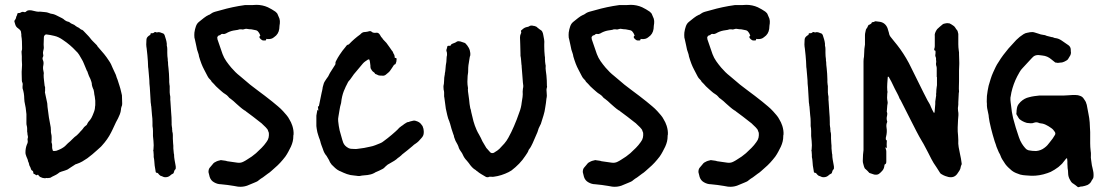

<svg xmlns="http://www.w3.org/2000/svg" viewBox="-20 -721 4561 792"><path d="M163 14Q156 14 146 9Q141 6 138 1Q137 -2 133 1Q130 3 128 1Q125 -2 122 -3Q118 -3 118 -6Q118 -9 117 -11Q117 -14 115 -16Q109 -18 107 -26Q106 -29 105 -31.5Q104 -34 102 -37Q100 -41 100 -44Q99 -47 98.5 -49.5Q98 -52 96 -55Q95 -62 92 -68Q89 -74 87 -81Q85 -85 85 -92Q85 -110 91 -125Q96 -134 94 -143Q93 -147 94.5 -151Q96 -155 95 -159Q94 -163 93.5 -166Q93 -169 93 -173Q92 -175 92 -178Q92 -184 92 -190.5Q92 -197 90 -204Q89 -207 89 -213V-250Q88 -263 86 -276Q84 -289 81 -302Q81 -305 80.5 -308Q80 -311 80 -314Q80 -336 73 -357V-366Q75 -377 71 -383Q70 -387 70 -394V-395Q70 -405 69.5 -415Q69 -425 70 -435Q72 -453 70 -473Q70 -481 70 -489Q70 -497 69 -504V-510Q71 -515 71 -519Q71 -523 71 -527Q71 -539 70.5 -550.5Q70 -562 68 -573Q68 -576 68 -579.5Q68 -583 67 -586Q67 -593 62 -598L55 -604Q45 -610 42 -623Q41 -625 41 -626.5Q41 -628 40 -630Q38 -635 42 -639Q45 -643 46 -647Q46 -650 47 -652Q49 -655 50 -658Q51 -661 52 -665Q54 -668 55 -667Q62 -667 65 -669Q72 -674 80 -671Q82 -670 86 -672Q86 -672 86.5 -672Q87 -672 87 -673Q92 -678 98 -678.5Q104 -679 111 -678Q112 -678 113 -677.5Q114 -677 115 -677Q123 -675 130.5 -673.5Q138 -672 145 -673Q150 -673 155.5 -672Q161 -671 166 -671Q170 -671 173.5 -670Q177 -669 180 -668Q184 -667 187 -665.5Q190 -664 194 -664Q199 -663 202.5 -662Q206 -661 210 -659Q223 -652 236 -646Q242 -643 247 -638Q254 -633 259 -632Q260 -632 261 -631.5Q262 -631 263 -631Q264 -630 265 -630Q266 -630 267 -629Q272 -624 279.5 -621.5Q287 -619 292 -614Q294 -612 298 -610Q306 -607 312 -601Q314 -599 315 -599Q319 -599 324 -594L345 -572Q349 -568 351 -565Q356 -558 362 -552Q368 -546 374 -540Q376 -538 378.5 -535.5Q381 -533 382 -530Q383 -528 385 -526.5Q387 -525 388 -523Q399 -511 409.5 -498Q420 -485 429 -471Q434 -464 438 -456Q442 -448 445 -440Q448 -433 451.5 -426Q455 -419 458 -412Q461 -401 465 -392Q469 -379 473 -367Q477 -355 480 -341L483 -328Q483 -320 483.5 -311.5Q484 -303 484 -294Q484 -290 483.5 -287Q483 -284 481 -280Q479 -274 479 -269Q478 -259 474.5 -250Q471 -241 467 -233Q458 -217 451 -201Q449 -197 447.5 -193.5Q446 -190 444 -186L438 -174Q431 -160 421.5 -146.5Q412 -133 401 -121Q397 -116 391.5 -111.5Q386 -107 381 -102Q371 -93 361 -84.5Q351 -76 340 -68Q330 -61 319.5 -55Q309 -49 297 -45Q291 -44 285 -39Q279 -35 272.5 -31Q266 -27 259 -22Q256 -21 253 -19.5Q250 -18 246 -17Q243 -16 239.5 -15Q236 -14 233 -13Q229 -12 225.5 -10Q222 -8 219 -5Q212 0 204 3.5Q196 7 188 12Q186 13 181 13Q178 14 175 13.5Q172 13 169 13V14ZM203 -98Q213 -98 220 -102Q228 -105 235 -109Q242 -113 248 -118L260 -130Q270 -138 278.5 -147Q287 -156 297 -163Q299 -165 299 -165Q303 -169 306.5 -172.5Q310 -176 313 -180Q315 -182 318 -185Q321 -188 322 -190Q326 -197 333 -202Q338 -205 339 -208Q341 -213 344.5 -218Q348 -223 352 -227Q357 -233 362 -245L366 -255Q372 -269 372 -281Q373 -284 373 -290Q374 -305 371 -322Q370 -327 369 -332Q368 -337 368 -341Q367 -345 366.5 -348.5Q366 -352 364 -355Q362 -359 361 -363Q360 -367 359 -371Q359 -378 357 -383.5Q355 -389 353 -395Q350 -401 347 -407.5Q344 -414 342 -421L341 -425Q338 -429 336.5 -433.5Q335 -438 333 -442Q329 -451 325.5 -460Q322 -469 317 -477Q312 -486 306.5 -495Q301 -504 293 -511Q270 -536 240 -556Q222 -569 204 -573Q197 -575 188 -576.5Q179 -578 171 -579Q168 -579 166 -577Q161 -573 161 -567Q161 -560 160.5 -552.5Q160 -545 160 -537Q162 -523 159 -514Q158 -510 157.5 -506Q157 -502 158 -497Q160 -491 157 -486Q154 -480 157 -473Q161 -465 159 -453Q156 -441 159 -429Q160 -425 160.5 -421Q161 -417 160 -412Q160 -401 161.5 -390Q163 -379 164 -368Q164 -366 166 -362V-346Q166 -344 165.5 -341.5Q165 -339 166 -337Q168 -329 169.5 -320.5Q171 -312 173 -304Q173 -302 174 -299.5Q175 -297 175 -294Q175 -287 176 -280Q177 -273 178 -265Q181 -237 187 -208Q190 -196 190 -183Q190 -180 190 -176.5Q190 -173 191 -170Q193 -163 193 -156Q193 -149 193 -142Q193 -140 192.5 -137Q192 -134 193 -132Q195 -127 195 -122.5Q195 -118 195 -113Q195 -109 197 -103Q197 -98 203 -98Z M663 10Q657 10 655 9Q651 7 648 6Q645 5 642 4Q639 2 636.5 -0.5Q634 -3 632 -6Q630 -8 628 -8Q622 -8 622 -14Q621 -20 620 -26Q619 -32 618 -38Q617 -47 616.5 -56Q616 -65 614 -73V-82Q614 -86 613.5 -89Q613 -92 613 -96Q611 -101 613 -104Q615 -122 613 -140Q612 -145 612 -150Q612 -155 611 -160Q611 -170 611 -180.5Q611 -191 609 -201V-217Q609 -225 608.5 -232Q608 -239 607 -246Q606 -255 605.5 -264Q605 -273 604 -282Q603 -284 603 -289Q602 -294 601.5 -299.5Q601 -305 601 -310L598 -360Q597 -368 596.5 -375.5Q596 -383 596 -390Q595 -402 594 -414Q593 -426 592 -437Q592 -439 591.5 -441Q591 -443 591 -444Q591 -456 590 -468Q589 -480 588 -493L585 -521Q582 -537 584 -556Q584 -565 591 -571Q593 -573 594 -573.5Q595 -574 596 -575Q601 -576 601 -582Q601 -584 605 -584H610Q611 -584 611.5 -584.5Q612 -585 613 -585Q615 -586 616.5 -587.5Q618 -589 619 -589Q621 -589 623 -588.5Q625 -588 627 -587Q629 -587 630 -588Q635 -589 640.5 -587.5Q646 -586 650 -584Q656 -583 659 -576Q662 -567 664.5 -558.5Q667 -550 668 -541V-533Q670 -526 670 -518.5Q670 -511 670 -503Q670 -496 670.5 -489.5Q671 -483 672 -477Q672 -474 672 -471Q672 -468 673 -465Q673 -459 673.5 -453Q674 -447 675 -440Q676 -429 677 -417Q678 -405 678 -393Q678 -388 678 -382.5Q678 -377 679 -372Q680 -369 680 -366Q680 -363 680 -360V-340Q680 -334 681 -330Q683 -323 682.5 -316.5Q682 -310 683 -303L686 -257Q687 -247 687.5 -236.5Q688 -226 688 -215Q688 -211 688 -206.5Q688 -202 689 -198Q690 -195 690 -192Q690 -189 690 -186Q691 -185 690.5 -182.5Q690 -180 691 -178Q693 -171 693 -164Q693 -157 693 -149Q693 -145 693.5 -140.5Q694 -136 694 -131Q695 -126 695 -120Q695 -114 695 -109Q696 -104 696 -98.5Q696 -93 697 -88Q698 -86 698 -84Q698 -73 700 -62Q702 -51 704 -40Q705 -37 705 -33.5Q705 -30 705 -27Q705 -24 703 -22Q699 -19 697 -10Q697 -7 694 -5Q687 -2 682 3Q674 10 663 10Z M962 49 945 46Q932 44 918.5 42Q905 40 891 39Q877 39 863 31Q850 24 845 9Q844 4 842.5 -1Q841 -6 840 -11Q840 -23 845 -29Q850 -34 853.5 -39Q857 -44 861 -48Q863 -50 865 -51Q867 -52 869 -53Q874 -56 879 -57.5Q884 -59 889 -60Q891 -61 892.5 -60.5Q894 -60 895 -60Q900 -59 906 -58.5Q912 -58 917 -56L959 -50Q973 -48 984 -54Q988 -56 991.5 -58Q995 -60 998 -62Q1020 -75 1036 -89Q1048 -100 1059 -111Q1070 -122 1079 -135Q1086 -144 1088 -153.5Q1090 -163 1089 -173L1086 -181Q1085 -186 1082 -189Q1079 -192 1076 -196Q1070 -201 1064.5 -207Q1059 -213 1053 -217Q1038 -229 1023.5 -240Q1009 -251 994 -262Q993 -264 988 -266Q979 -272 970.5 -279.5Q962 -287 954 -294Q944 -304 932 -313Q926 -316 921 -323Q917 -328 909 -333Q902 -337 896 -342.5Q890 -348 884 -353L871 -365Q867 -370 862.5 -374.5Q858 -379 853 -384Q851 -389 847.5 -392Q844 -395 841 -399Q840 -401 838 -403.5Q836 -406 835 -409Q829 -421 822.5 -433Q816 -445 811 -458Q808 -466 805.5 -473.5Q803 -481 801 -488Q800 -496 797.5 -502.5Q795 -509 793 -516Q791 -527 788.5 -537.5Q786 -548 784 -558L782 -566Q781 -577 782 -587Q784 -601 788 -612Q792 -624 801 -631Q811 -639 821 -647Q831 -655 842 -660Q844 -660 845 -661Q855 -669 867 -672.5Q879 -676 891 -679Q939 -693 990 -700H1000Q1010 -700 1019 -700Q1028 -700 1038 -701Q1050 -701 1062 -698.5Q1074 -696 1085 -691Q1093 -687 1101 -682.5Q1109 -678 1116 -673Q1124 -667 1126 -660L1129 -653Q1134 -644 1134.5 -634.5Q1135 -625 1133 -615Q1133 -612 1132.5 -608.5Q1132 -605 1132 -602Q1129 -580 1111 -568Q1100 -558 1082 -560Q1078 -562 1078 -558Q1078 -554 1073 -554H1067Q1061 -554 1055 -560Q1050 -565 1050 -568Q1050 -572 1054 -574Q1052 -579 1050 -583Q1048 -587 1046 -589Q1043 -594 1037 -596Q1032 -597 1027 -598Q1022 -599 1017 -600Q1013 -600 1008 -600.5Q1003 -601 998 -602Q995 -603 989 -601Q986 -600 983 -599.5Q980 -599 976 -600Q973 -600 969.5 -600Q966 -600 962 -598L943 -595Q927 -592 912 -583Q909 -582 906 -581Q903 -580 900 -581Q894 -582 890 -578Q889 -576 885.5 -575.5Q882 -575 880 -573Q876 -569 876 -565Q877 -563 877 -559L898 -498Q904 -482 913.5 -468.5Q923 -455 934 -442Q951 -422 969 -408L1001 -381Q1011 -372 1022 -364Q1033 -356 1043 -348Q1058 -337 1073 -325.5Q1088 -314 1103 -302Q1115 -292 1126.5 -282.5Q1138 -273 1148 -262Q1155 -254 1162 -246Q1169 -238 1174 -228Q1181 -217 1186 -202Q1192 -183 1191 -166Q1190 -164 1190 -160Q1190 -148 1187.5 -137.5Q1185 -127 1180 -116Q1175 -106 1169.5 -95.5Q1164 -85 1157 -75Q1147 -62 1136.5 -50.5Q1126 -39 1113 -28Q1106 -22 1099 -15.5Q1092 -9 1084 -4Q1079 0 1074 3.5Q1069 7 1064 11Q1060 13 1056 16Q1052 19 1048 22Q1044 26 1038.5 28.5Q1033 31 1028 33L999 45Q990 48 981 49Q972 50 962 49Z M1464 5Q1460 5 1457 5Q1454 5 1450 4Q1448 4 1445.5 3.5Q1443 3 1441 3Q1425 2 1411 -3Q1397 -8 1383 -15Q1382 -15 1381.5 -15.5Q1381 -16 1380 -16Q1370 -21 1362.5 -28Q1355 -35 1348 -42Q1340 -52 1337 -61Q1333 -69 1327 -78Q1317 -89 1312 -106Q1309 -114 1306 -122Q1303 -130 1301 -139Q1300 -142 1299 -145.5Q1298 -149 1296 -153Q1294 -158 1292.5 -164Q1291 -170 1289 -176Q1288 -180 1286.5 -189.5Q1285 -199 1285 -201V-244Q1286 -250 1287 -255.5Q1288 -261 1289 -267L1290 -268Q1290 -267 1290.5 -267Q1291 -267 1291 -266Q1292 -266 1292 -265.5Q1292 -265 1292 -265Q1293 -264 1293 -266Q1293 -272 1292 -276Q1292 -278 1291.5 -280Q1291 -282 1295 -283Q1296 -283 1296 -286L1305 -330Q1306 -335 1307 -339.5Q1308 -344 1309 -348L1311 -359Q1310 -357 1312.5 -366Q1315 -375 1316 -378Q1318 -383 1321.5 -388Q1325 -393 1326 -395Q1334 -404 1341 -420L1360 -450Q1364 -454 1364 -460Q1363 -465 1367 -471Q1370 -477 1373.5 -483Q1377 -489 1381 -495Q1386 -503 1392.5 -511.5Q1399 -520 1405 -527Q1407 -530 1409.5 -533Q1412 -536 1416 -537Q1418 -537 1419 -538Q1420 -539 1421 -540Q1441 -561 1466 -579Q1468 -581 1470 -583Q1472 -585 1474 -586Q1479 -589 1485 -589Q1490 -589 1493 -590Q1496 -590 1502 -592Q1509 -594 1513 -590Q1519 -584 1533 -586Q1542 -587 1548 -576Q1550 -573 1551.5 -570Q1553 -567 1556 -565Q1559 -559 1564.5 -554Q1570 -549 1574 -544L1587 -526Q1589 -523 1591.5 -519.5Q1594 -516 1596 -513Q1601 -508 1602 -503Q1604 -498 1605.5 -496.5Q1607 -495 1608 -487Q1609 -483 1608.5 -482.5Q1608 -482 1612 -482Q1616 -482 1616 -477Q1616 -466 1612 -458Q1610 -455 1608.5 -455Q1607 -455 1605 -453Q1602 -448 1598.5 -443Q1595 -438 1591 -432Q1588 -427 1583.5 -423Q1579 -419 1574 -415Q1566 -407 1555 -409Q1546 -409 1542 -410Q1539 -411 1536.5 -412.5Q1534 -414 1531 -415Q1529 -415 1527 -417Q1526 -419 1525 -420.5Q1524 -422 1522 -423Q1517 -426 1514 -430.5Q1511 -435 1509 -439Q1508 -442 1508 -445Q1508 -448 1508 -450Q1507 -456 1506.5 -462Q1506 -468 1504 -474Q1504 -476 1499 -476Q1493 -472 1487 -468Q1481 -464 1476 -458L1445 -421Q1442 -418 1439.5 -414.5Q1437 -411 1435 -408Q1431 -403 1427.5 -397.5Q1424 -392 1419 -387Q1417 -385 1416 -383Q1413 -376 1409.5 -370Q1406 -364 1403 -356Q1398 -346 1394.5 -334.5Q1391 -323 1389 -311Q1388 -296 1383 -281Q1382 -276 1381 -270Q1380 -264 1379 -258Q1378 -249 1376 -240Q1374 -231 1375 -221Q1377 -201 1381 -183Q1384 -173 1386.5 -163.5Q1389 -154 1392 -144Q1393 -141 1394 -138Q1395 -135 1396 -132Q1402 -118 1418 -110Q1424 -107 1431 -107Q1437 -107 1443 -106.5Q1449 -106 1455 -107Q1483 -110 1507 -116Q1518 -118 1528 -122Q1538 -126 1548 -130Q1556 -133 1563 -139Q1571 -145 1579.5 -151.5Q1588 -158 1596 -165Q1604 -172 1612 -179Q1620 -186 1627 -194Q1630 -197 1636 -201Q1639 -203 1642 -205Q1645 -207 1647 -209Q1652 -212 1656.5 -215Q1661 -218 1667 -218Q1670 -220 1673.5 -220.5Q1677 -221 1680 -222Q1689 -225 1696 -222Q1699 -221 1702 -220Q1705 -219 1708 -217Q1716 -212 1723 -201Q1728 -189 1728 -180V-174Q1728 -161 1718 -151Q1707 -137 1695 -129Q1688 -125 1681 -118Q1671 -110 1660.5 -101Q1650 -92 1639 -84L1635 -80Q1632 -78 1629 -75Q1626 -72 1622 -70Q1615 -63 1606 -57.5Q1597 -52 1588 -47Q1579 -43 1571 -35Q1568 -32 1565 -29Q1562 -26 1558 -24Q1545 -17 1528 -10Q1527 -9 1525 -8Q1523 -7 1521 -6Q1515 -3 1508.5 -1.5Q1502 0 1496 1Q1488 2 1480 2.5Q1472 3 1464 5Z M1988 10Q1987 9 1985 9Q1975 3 1965.5 -2.5Q1956 -8 1948 -15Q1944 -17 1943 -19Q1934 -24 1927 -31.5Q1920 -39 1914 -48Q1912 -50 1910 -53Q1908 -56 1905 -59Q1895 -69 1889 -83Q1888 -86 1886 -89Q1884 -92 1882 -95Q1876 -103 1873 -110Q1871 -118 1867 -125.5Q1863 -133 1859 -140Q1858 -144 1856 -148Q1854 -152 1853 -156Q1853 -161 1850 -167Q1846 -178 1842.5 -189.5Q1839 -201 1836 -213Q1834 -217 1834 -219Q1828 -232 1825 -246Q1822 -260 1819 -273L1813 -318Q1812 -320 1812 -323Q1812 -326 1812 -328Q1812 -334 1812 -339.5Q1812 -345 1810 -351Q1808 -364 1811 -375Q1811 -379 1811.5 -382.5Q1812 -386 1812 -390Q1812 -395 1812.5 -400.5Q1813 -406 1814 -410Q1815 -413 1815 -418Q1817 -427 1817.5 -435.5Q1818 -444 1819 -452Q1822 -466 1822 -479Q1822 -483 1822.5 -486.5Q1823 -490 1824 -494Q1824 -503 1823 -507Q1820 -511 1822 -518Q1824 -522 1824 -524Q1825 -526 1825 -528.5Q1825 -531 1828 -532H1835Q1839 -532 1840 -535Q1841 -539 1847 -541Q1852 -543 1856 -544.5Q1860 -546 1864 -549Q1867 -551 1871 -551Q1875 -551 1879 -550L1897 -544Q1898 -543 1898.5 -543Q1899 -543 1900 -542Q1908 -534 1913.5 -524Q1919 -514 1920 -502Q1920 -498 1920 -494.5Q1920 -491 1918 -487Q1917 -481 1916 -475Q1915 -469 1914 -462Q1912 -452 1911.5 -442.5Q1911 -433 1911 -423Q1910 -419 1910 -415.5Q1910 -412 1909 -408Q1908 -396 1908 -384Q1908 -372 1910 -361Q1910 -360 1910.5 -358Q1911 -356 1910 -354Q1910 -344 1912 -333Q1914 -322 1915 -311Q1916 -301 1917 -292Q1918 -283 1920 -274Q1922 -270 1922.5 -266Q1923 -262 1924 -258Q1928 -239 1933 -221Q1938 -203 1946 -185Q1951 -174 1956 -166Q1964 -152 1970 -138Q1974 -131 1978 -124.5Q1982 -118 1986 -111Q1990 -106 1994 -102Q1998 -98 2002 -93Q2007 -88 2015 -90Q2020 -92 2022 -94Q2027 -97 2031.5 -100Q2036 -103 2040 -107Q2051 -118 2060.5 -129Q2070 -140 2077 -153Q2083 -164 2089 -176Q2095 -188 2100 -200Q2106 -214 2111.5 -228Q2117 -242 2122 -257Q2126 -267 2128.5 -277.5Q2131 -288 2132 -298Q2134 -309 2135.5 -320.5Q2137 -332 2136 -343Q2136 -346 2136.5 -349Q2137 -352 2137 -355Q2139 -362 2138.5 -368Q2138 -374 2137 -380Q2136 -397 2134.5 -412.5Q2133 -428 2132 -444Q2132 -452 2131 -455Q2130 -464 2129.5 -473Q2129 -482 2127 -491V-499Q2127 -509 2126.5 -518.5Q2126 -528 2126 -538Q2126 -546 2125.5 -552.5Q2125 -559 2125 -566Q2125 -575 2128 -581Q2131 -586 2130 -589Q2127 -595 2133 -598Q2138 -603 2143.5 -606Q2149 -609 2156 -610Q2158 -611 2159.5 -611Q2161 -611 2162 -612Q2168 -617 2178 -615Q2180 -614 2184 -614Q2193 -612 2197 -607Q2200 -604 2206 -600Q2214 -596 2217 -590Q2220 -584 2221 -577Q2223 -567 2224.5 -558Q2226 -549 2225 -539V-530Q2225 -520 2225.5 -510.5Q2226 -501 2227 -491Q2228 -488 2228 -484.5Q2228 -481 2228 -478Q2228 -472 2228.5 -466.5Q2229 -461 2230 -455Q2231 -453 2231 -449Q2230 -439 2231.5 -429.5Q2233 -420 2234 -410Q2235 -400 2235.5 -389Q2236 -378 2236 -367Q2237 -366 2236.5 -364Q2236 -362 2236 -360Q2233 -351 2235 -339Q2237 -326 2234 -314Q2233 -305 2232 -296Q2231 -287 2229 -277Q2227 -261 2222 -245Q2217 -229 2212 -213Q2212 -211 2209 -206Q2205 -199 2202 -191.5Q2199 -184 2197 -176L2194 -169Q2189 -159 2185.5 -149.5Q2182 -140 2177 -130Q2174 -124 2171 -118Q2168 -112 2164 -107Q2163 -105 2161 -103Q2159 -96 2155 -90Q2151 -84 2147 -78Q2136 -61 2121.5 -46Q2107 -31 2090 -18L2078 -11Q2064 -4 2048.5 1Q2033 6 2017 8Q2012 9 2006 8Q2003 8 2000 8Q1997 8 1994 10Z M2506 49 2489 46Q2476 44 2462.5 42Q2449 40 2435 39Q2421 39 2407 31Q2394 24 2389 9Q2388 4 2386.5 -1Q2385 -6 2384 -11Q2384 -23 2389 -29Q2394 -34 2397.5 -39Q2401 -44 2405 -48Q2407 -50 2409 -51Q2411 -52 2413 -53Q2418 -56 2423 -57.5Q2428 -59 2433 -60Q2435 -61 2436.5 -60.5Q2438 -60 2439 -60Q2444 -59 2450 -58.5Q2456 -58 2461 -56L2503 -50Q2517 -48 2528 -54Q2532 -56 2535.5 -58Q2539 -60 2542 -62Q2564 -75 2580 -89Q2592 -100 2603 -111Q2614 -122 2623 -135Q2630 -144 2632 -153.5Q2634 -163 2633 -173L2630 -181Q2629 -186 2626 -189Q2623 -192 2620 -196Q2614 -201 2608.5 -207Q2603 -213 2597 -217Q2582 -229 2567.5 -240Q2553 -251 2538 -262Q2537 -264 2532 -266Q2523 -272 2514.5 -279.5Q2506 -287 2498 -294Q2488 -304 2476 -313Q2470 -316 2465 -323Q2461 -328 2453 -333Q2446 -337 2440 -342.5Q2434 -348 2428 -353L2415 -365Q2411 -370 2406.5 -374.5Q2402 -379 2397 -384Q2395 -389 2391.5 -392Q2388 -395 2385 -399Q2384 -401 2382 -403.5Q2380 -406 2379 -409Q2373 -421 2366.5 -433Q2360 -445 2355 -458Q2352 -466 2349.5 -473.5Q2347 -481 2345 -488Q2344 -496 2341.5 -502.5Q2339 -509 2337 -516Q2335 -527 2332.5 -537.5Q2330 -548 2328 -558L2326 -566Q2325 -577 2326 -587Q2328 -601 2332 -612Q2336 -624 2345 -631Q2355 -639 2365 -647Q2375 -655 2386 -660Q2388 -660 2389 -661Q2399 -669 2411 -672.5Q2423 -676 2435 -679Q2483 -693 2534 -700H2544Q2554 -700 2563 -700Q2572 -700 2582 -701Q2594 -701 2606 -698.5Q2618 -696 2629 -691Q2637 -687 2645 -682.5Q2653 -678 2660 -673Q2668 -667 2670 -660L2673 -653Q2678 -644 2678.5 -634.5Q2679 -625 2677 -615Q2677 -612 2676.5 -608.5Q2676 -605 2676 -602Q2673 -580 2655 -568Q2644 -558 2626 -560Q2622 -562 2622 -558Q2622 -554 2617 -554H2611Q2605 -554 2599 -560Q2594 -565 2594 -568Q2594 -572 2598 -574Q2596 -579 2594 -583Q2592 -587 2590 -589Q2587 -594 2581 -596Q2576 -597 2571 -598Q2566 -599 2561 -600Q2557 -600 2552 -600.5Q2547 -601 2542 -602Q2539 -603 2533 -601Q2530 -600 2527 -599.5Q2524 -599 2520 -600Q2517 -600 2513.5 -600Q2510 -600 2506 -598L2487 -595Q2471 -592 2456 -583Q2453 -582 2450 -581Q2447 -580 2444 -581Q2438 -582 2434 -578Q2433 -576 2429.5 -575.5Q2426 -575 2424 -573Q2420 -569 2420 -565Q2421 -563 2421 -559L2442 -498Q2448 -482 2457.5 -468.5Q2467 -455 2478 -442Q2495 -422 2513 -408L2545 -381Q2555 -372 2566 -364Q2577 -356 2587 -348Q2602 -337 2617 -325.5Q2632 -314 2647 -302Q2659 -292 2670.5 -282.5Q2682 -273 2692 -262Q2699 -254 2706 -246Q2713 -238 2718 -228Q2725 -217 2730 -202Q2736 -183 2735 -166Q2734 -164 2734 -160Q2734 -148 2731.5 -137.5Q2729 -127 2724 -116Q2719 -106 2713.5 -95.5Q2708 -85 2701 -75Q2691 -62 2680.5 -50.5Q2670 -39 2657 -28Q2650 -22 2643 -15.5Q2636 -9 2628 -4Q2623 0 2618 3.5Q2613 7 2608 11Q2604 13 2600 16Q2596 19 2592 22Q2588 26 2582.5 28.5Q2577 31 2572 33L2543 45Q2534 48 2525 49Q2516 50 2506 49Z M2983 49 2966 46Q2953 44 2939.5 42Q2926 40 2912 39Q2898 39 2884 31Q2871 24 2866 9Q2865 4 2863.5 -1Q2862 -6 2861 -11Q2861 -23 2866 -29Q2871 -34 2874.5 -39Q2878 -44 2882 -48Q2884 -50 2886 -51Q2888 -52 2890 -53Q2895 -56 2900 -57.5Q2905 -59 2910 -60Q2912 -61 2913.5 -60.5Q2915 -60 2916 -60Q2921 -59 2927 -58.5Q2933 -58 2938 -56L2980 -50Q2994 -48 3005 -54Q3009 -56 3012.5 -58Q3016 -60 3019 -62Q3041 -75 3057 -89Q3069 -100 3080 -111Q3091 -122 3100 -135Q3107 -144 3109 -153.5Q3111 -163 3110 -173L3107 -181Q3106 -186 3103 -189Q3100 -192 3097 -196Q3091 -201 3085.5 -207Q3080 -213 3074 -217Q3059 -229 3044.5 -240Q3030 -251 3015 -262Q3014 -264 3009 -266Q3000 -272 2991.5 -279.5Q2983 -287 2975 -294Q2965 -304 2953 -313Q2947 -316 2942 -323Q2938 -328 2930 -333Q2923 -337 2917 -342.5Q2911 -348 2905 -353L2892 -365Q2888 -370 2883.5 -374.5Q2879 -379 2874 -384Q2872 -389 2868.5 -392Q2865 -395 2862 -399Q2861 -401 2859 -403.5Q2857 -406 2856 -409Q2850 -421 2843.5 -433Q2837 -445 2832 -458Q2829 -466 2826.5 -473.5Q2824 -481 2822 -488Q2821 -496 2818.5 -502.5Q2816 -509 2814 -516Q2812 -527 2809.5 -537.5Q2807 -548 2805 -558L2803 -566Q2802 -577 2803 -587Q2805 -601 2809 -612Q2813 -624 2822 -631Q2832 -639 2842 -647Q2852 -655 2863 -660Q2865 -660 2866 -661Q2876 -669 2888 -672.5Q2900 -676 2912 -679Q2960 -693 3011 -700H3021Q3031 -700 3040 -700Q3049 -700 3059 -701Q3071 -701 3083 -698.5Q3095 -696 3106 -691Q3114 -687 3122 -682.5Q3130 -678 3137 -673Q3145 -667 3147 -660L3150 -653Q3155 -644 3155.5 -634.5Q3156 -625 3154 -615Q3154 -612 3153.5 -608.5Q3153 -605 3153 -602Q3150 -580 3132 -568Q3121 -558 3103 -560Q3099 -562 3099 -558Q3099 -554 3094 -554H3088Q3082 -554 3076 -560Q3071 -565 3071 -568Q3071 -572 3075 -574Q3073 -579 3071 -583Q3069 -587 3067 -589Q3064 -594 3058 -596Q3053 -597 3048 -598Q3043 -599 3038 -600Q3034 -600 3029 -600.5Q3024 -601 3019 -602Q3016 -603 3010 -601Q3007 -600 3004 -599.5Q3001 -599 2997 -600Q2994 -600 2990.5 -600Q2987 -600 2983 -598L2964 -595Q2948 -592 2933 -583Q2930 -582 2927 -581Q2924 -580 2921 -581Q2915 -582 2911 -578Q2910 -576 2906.5 -575.5Q2903 -575 2901 -573Q2897 -569 2897 -565Q2898 -563 2898 -559L2919 -498Q2925 -482 2934.5 -468.5Q2944 -455 2955 -442Q2972 -422 2990 -408L3022 -381Q3032 -372 3043 -364Q3054 -356 3064 -348Q3079 -337 3094 -325.5Q3109 -314 3124 -302Q3136 -292 3147.5 -282.5Q3159 -273 3169 -262Q3176 -254 3183 -246Q3190 -238 3195 -228Q3202 -217 3207 -202Q3213 -183 3212 -166Q3211 -164 3211 -160Q3211 -148 3208.5 -137.5Q3206 -127 3201 -116Q3196 -106 3190.5 -95.5Q3185 -85 3178 -75Q3168 -62 3157.5 -50.5Q3147 -39 3134 -28Q3127 -22 3120 -15.5Q3113 -9 3105 -4Q3100 0 3095 3.5Q3090 7 3085 11Q3081 13 3077 16Q3073 19 3069 22Q3065 26 3059.5 28.5Q3054 31 3049 33L3020 45Q3011 48 3002 49Q2993 50 2983 49Z M3378 10Q3372 10 3370 9Q3366 7 3363 6Q3360 5 3357 4Q3354 2 3351.5 -0.5Q3349 -3 3347 -6Q3345 -8 3343 -8Q3337 -8 3337 -14Q3336 -20 3335 -26Q3334 -32 3333 -38Q3332 -47 3331.5 -56Q3331 -65 3329 -73V-82Q3329 -86 3328.5 -89Q3328 -92 3328 -96Q3326 -101 3328 -104Q3330 -122 3328 -140Q3327 -145 3327 -150Q3327 -155 3326 -160Q3326 -170 3326 -180.5Q3326 -191 3324 -201V-217Q3324 -225 3323.5 -232Q3323 -239 3322 -246Q3321 -255 3320.5 -264Q3320 -273 3319 -282Q3318 -284 3318 -289Q3317 -294 3316.5 -299.5Q3316 -305 3316 -310L3313 -360Q3312 -368 3311.5 -375.5Q3311 -383 3311 -390Q3310 -402 3309 -414Q3308 -426 3307 -437Q3307 -439 3306.5 -441Q3306 -443 3306 -444Q3306 -456 3305 -468Q3304 -480 3303 -493L3300 -521Q3297 -537 3299 -556Q3299 -565 3306 -571Q3308 -573 3309 -573.5Q3310 -574 3311 -575Q3316 -576 3316 -582Q3316 -584 3320 -584H3325Q3326 -584 3326.5 -584.5Q3327 -585 3328 -585Q3330 -586 3331.5 -587.5Q3333 -589 3334 -589Q3336 -589 3338 -588.5Q3340 -588 3342 -587Q3344 -587 3345 -588Q3350 -589 3355.5 -587.5Q3361 -586 3365 -584Q3371 -583 3374 -576Q3377 -567 3379.5 -558.5Q3382 -550 3383 -541V-533Q3385 -526 3385 -518.5Q3385 -511 3385 -503Q3385 -496 3385.5 -489.5Q3386 -483 3387 -477Q3387 -474 3387 -471Q3387 -468 3388 -465Q3388 -459 3388.5 -453Q3389 -447 3390 -440Q3391 -429 3392 -417Q3393 -405 3393 -393Q3393 -388 3393 -382.5Q3393 -377 3394 -372Q3395 -369 3395 -366Q3395 -363 3395 -360V-340Q3395 -334 3396 -330Q3398 -323 3397.5 -316.5Q3397 -310 3398 -303L3401 -257Q3402 -247 3402.5 -236.5Q3403 -226 3403 -215Q3403 -211 3403 -206.5Q3403 -202 3404 -198Q3405 -195 3405 -192Q3405 -189 3405 -186Q3406 -185 3405.5 -182.5Q3405 -180 3406 -178Q3408 -171 3408 -164Q3408 -157 3408 -149Q3408 -145 3408.5 -140.5Q3409 -136 3409 -131Q3410 -126 3410 -120Q3410 -114 3410 -109Q3411 -104 3411 -98.5Q3411 -93 3412 -88Q3413 -86 3413 -84Q3413 -73 3415 -62Q3417 -51 3419 -40Q3420 -37 3420 -33.5Q3420 -30 3420 -27Q3420 -24 3418 -22Q3414 -19 3412 -10Q3412 -7 3409 -5Q3402 -2 3397 3Q3389 10 3378 10Z M3892 9Q3889 8 3885.5 7Q3882 6 3879 5Q3871 2 3863 -3Q3859 -5 3857 -9Q3850 -20 3844 -29.5Q3838 -39 3831 -49L3822 -65Q3815 -79 3808 -92.5Q3801 -106 3794 -119Q3792 -124 3789.5 -127.5Q3787 -131 3785 -135Q3778 -146 3772 -157.5Q3766 -169 3760 -180L3735 -229Q3725 -249 3715 -268.5Q3705 -288 3695 -308Q3693 -310 3691 -314Q3687 -325 3681.5 -335Q3676 -345 3671 -355Q3667 -362 3664 -369.5Q3661 -377 3657 -384L3646 -404Q3644 -404 3643 -405Q3643 -405 3642.5 -404.5Q3642 -404 3642 -403Q3641 -390 3640 -376Q3639 -362 3640 -348Q3642 -342 3640 -335Q3638 -317 3641 -303Q3642 -299 3641.5 -295Q3641 -291 3640 -286Q3639 -279 3639 -273Q3639 -267 3638 -260Q3640 -256 3640 -251.5Q3640 -247 3639 -243Q3636 -233 3639 -222Q3641 -219 3639 -216Q3635 -207 3637 -194Q3640 -177 3635 -157Q3634 -155 3634 -150Q3633 -146 3636 -143Q3640 -141 3638 -138Q3637 -125 3638 -111Q3638 -111 3638 -110.5Q3638 -110 3637 -110Q3636 -110 3636 -111Q3635 -112 3635 -113Q3633 -115 3633 -112Q3633 -107 3634 -106Q3636 -101 3636 -96Q3636 -91 3636 -86V-55Q3636 -52 3635.5 -49Q3635 -46 3632 -44Q3628 -43 3628 -37Q3627 -26 3620.5 -18Q3614 -10 3606 -4Q3602 -1 3596.5 -0.5Q3591 0 3586 -1L3568 -7Q3566 -7 3564 -10Q3561 -13 3558 -16.5Q3555 -20 3551 -23Q3546 -26 3544 -34Q3543 -39 3541 -45Q3539 -51 3539 -57Q3539 -64 3539.5 -70Q3540 -76 3540 -83Q3541 -88 3541 -92.5Q3541 -97 3542 -102V-468Q3542 -473 3542.5 -478Q3543 -483 3544 -487Q3544 -492 3544.5 -497Q3545 -502 3545 -507Q3545 -513 3545.5 -519Q3546 -525 3547 -530Q3548 -534 3548 -537Q3548 -540 3548 -544V-575Q3548 -582 3549.5 -587.5Q3551 -593 3552 -599L3555 -604Q3558 -607 3560 -613Q3562 -619 3566 -619Q3569 -621 3572 -622.5Q3575 -624 3576 -628L3577 -629Q3578 -629 3579 -629.5Q3580 -630 3581 -630Q3585 -630 3587.5 -632Q3590 -634 3594 -633Q3598 -632 3602 -632Q3606 -632 3610 -631Q3632 -627 3641 -605L3647 -585Q3648 -575 3656 -566Q3662 -559 3668 -551Q3674 -543 3681 -535Q3707 -502 3729 -461Q3731 -457 3733 -453Q3735 -449 3737 -445L3789 -340Q3795 -329 3800.5 -317.5Q3806 -306 3813 -295Q3815 -291 3817 -287.5Q3819 -284 3820 -280Q3825 -268 3832 -256Q3832 -256 3832.5 -255.5Q3833 -255 3833 -256Q3834 -256 3834.5 -256.5Q3835 -257 3835 -257L3838 -292V-302Q3839 -307 3839.5 -312.5Q3840 -318 3841 -323Q3842 -326 3841.5 -330Q3841 -334 3842 -338Q3842 -344 3842.5 -350.5Q3843 -357 3844 -363Q3845 -366 3845 -369.5Q3845 -373 3845 -376V-403H3844V-430Q3844 -435 3844 -440Q3844 -445 3842 -450Q3841 -453 3841 -459L3842 -466Q3842 -469 3841.5 -471.5Q3841 -474 3841 -477Q3842 -481 3840 -485Q3838 -489 3838 -493Q3839 -497 3839 -501Q3839 -505 3839 -509Q3839 -513 3835 -513Q3834 -513 3834 -515Q3833 -518 3834 -520Q3836 -525 3836 -531Q3836 -537 3836 -543V-572Q3835 -578 3837 -584Q3839 -590 3842 -595L3846 -601Q3851 -606 3857 -611Q3863 -616 3869 -621Q3869 -621 3873 -623Q3878 -624 3882.5 -625Q3887 -626 3892 -625Q3896 -625 3898 -624Q3902 -622 3906 -619.5Q3910 -617 3914 -614Q3916 -613 3916.5 -612Q3917 -611 3918 -610Q3920 -608 3921.5 -605.5Q3923 -603 3924 -601Q3929 -597 3930.5 -591.5Q3932 -586 3933 -581V-539Q3933 -532 3933.5 -525.5Q3934 -519 3935 -512Q3936 -508 3936 -504.5Q3936 -501 3936 -497Q3936 -489 3936.5 -480.5Q3937 -472 3937 -464V-457Q3937 -450 3936.5 -443.5Q3936 -437 3936 -430V-386Q3936 -376 3935.5 -365.5Q3935 -355 3936 -344Q3936 -340 3935 -338Q3934 -328 3934 -318.5Q3934 -309 3933 -299Q3933 -295 3933 -290Q3933 -285 3932 -280Q3931 -276 3931.5 -272Q3932 -268 3932 -264Q3934 -255 3933.5 -246Q3933 -237 3932 -228Q3931 -212 3930.5 -195.5Q3930 -179 3932 -162Q3932 -158 3932.5 -153Q3933 -148 3933 -143Q3932 -128 3934.5 -114Q3937 -100 3940 -86Q3942 -76 3944 -66.5Q3946 -57 3947 -46Q3947 -42 3946 -41Q3945 -39 3944 -36.5Q3943 -34 3943 -32Q3942 -24 3937.5 -17Q3933 -10 3928 -3Q3915 14 3892 9Z M4430 51Q4426 52 4424 49Q4420 46 4416.5 43Q4413 40 4408 37Q4400 33 4395 23Q4386 9 4386 -7Q4386 -12 4385.5 -17Q4385 -22 4384 -27Q4384 -32 4383.5 -36.5Q4383 -41 4383 -45Q4383 -50 4383 -55.5Q4383 -61 4382 -66Q4382 -67 4381.5 -67.5Q4381 -68 4381 -68Q4379 -68 4378 -67L4366 -52Q4362 -46 4356.5 -41.5Q4351 -37 4346 -32Q4330 -20 4314 -12Q4307 -9 4301 -7Q4267 5 4234 4Q4223 3 4211.5 2.5Q4200 2 4188 -1Q4179 -4 4170.5 -7.5Q4162 -11 4154 -17Q4147 -23 4140 -29.5Q4133 -36 4127 -44Q4117 -60 4114 -64Q4111 -68 4105 -84L4100 -93Q4097 -101 4093.5 -108.5Q4090 -116 4088 -124L4083 -138Q4081 -145 4079 -151.5Q4077 -158 4075 -165Q4071 -178 4068 -191.5Q4065 -205 4062 -218L4059 -236Q4059 -238 4058.5 -240.5Q4058 -243 4058 -246L4052 -275Q4051 -280 4051 -284.5Q4051 -289 4051 -293Q4050 -301 4050.5 -309Q4051 -317 4051 -325Q4052 -336 4054 -346.5Q4056 -357 4058 -367Q4062 -381 4066.5 -395.5Q4071 -410 4077 -423Q4082 -434 4087 -444.5Q4092 -455 4099 -465Q4108 -480 4118.5 -494Q4129 -508 4140 -521Q4148 -530 4156 -538.5Q4164 -547 4172 -556Q4186 -570 4202 -580Q4210 -585 4218 -586Q4221 -587 4223.5 -587Q4226 -587 4228 -588Q4239 -590 4248 -587Q4251 -586 4254.5 -585Q4258 -584 4261 -583Q4274 -578 4284 -577Q4290 -577 4298 -573Q4303 -572 4308 -570.5Q4313 -569 4318 -568Q4324 -568 4328 -565Q4329 -565 4330.5 -564.5Q4332 -564 4333 -564Q4341 -563 4347 -560.5Q4353 -558 4359 -554Q4373 -545 4388 -534Q4397 -527 4397 -515V-510Q4400 -498 4391 -486Q4386 -477 4383.5 -474.5Q4381 -472 4371 -467Q4368 -466 4364.5 -464.5Q4361 -463 4356 -463Q4354 -463 4351.5 -462.5Q4349 -462 4347 -462Q4344 -461 4341 -462Q4338 -463 4335 -463Q4334 -462 4332 -464L4317 -476Q4301 -490 4280 -492Q4276 -493 4272 -493Q4268 -493 4263 -494Q4250 -494 4242 -487L4235 -480Q4226 -470 4216.5 -460Q4207 -450 4198 -440Q4191 -433 4186 -424Q4181 -415 4176 -406Q4160 -375 4152 -340Q4151 -334 4150 -328.5Q4149 -323 4148 -318Q4148 -313 4148 -308Q4148 -303 4149 -298Q4150 -294 4150 -290.5Q4150 -287 4151 -283L4154 -259Q4155 -253 4156.5 -246.5Q4158 -240 4159 -234Q4169 -195 4183 -155Q4188 -140 4195 -129L4201 -120Q4204 -116 4207 -112.5Q4210 -109 4213 -106Q4219 -102 4223 -101Q4238 -98 4254 -98Q4274 -100 4288 -111Q4295 -116 4300.5 -122Q4306 -128 4311 -135Q4323 -149 4332 -165Q4335 -171 4331 -177Q4325 -187 4316 -193Q4305 -201 4293.5 -206.5Q4282 -212 4268 -213L4263 -215Q4255 -218 4246 -215Q4239 -212 4231.5 -212.5Q4224 -213 4216 -214Q4198 -219 4185 -230Q4181 -235 4178.5 -240Q4176 -245 4173 -249Q4173 -251 4172.5 -253Q4172 -255 4173 -256Q4173 -261 4173.5 -266Q4174 -271 4175 -276Q4175 -277 4177 -283Q4179 -288 4182.5 -292.5Q4186 -297 4190 -301Q4206 -316 4225 -320Q4236 -323 4247 -324.5Q4258 -326 4268 -327H4352Q4360 -327 4369 -327Q4378 -327 4387 -328Q4395 -329 4402.5 -329Q4410 -329 4418 -329Q4427 -329 4434 -326Q4445 -323 4451 -313Q4454 -309 4457 -304Q4460 -299 4461 -294Q4462 -293 4462 -291.5Q4462 -290 4463 -288L4470 -251Q4472 -243 4473 -234Q4474 -225 4475 -216Q4475 -211 4475.5 -205.5Q4476 -200 4476 -195Q4476 -191 4476.5 -186Q4477 -181 4477 -176V-130Q4477 -123 4477.5 -114.5Q4478 -106 4479 -98Q4480 -94 4480 -90Q4480 -86 4480 -81Q4479 -71 4481 -60.5Q4483 -50 4484 -39Q4485 -34 4486.5 -28.5Q4488 -23 4489 -17Q4490 -13 4490.5 -8.5Q4491 -4 4491 1Q4491 5 4490.5 9.5Q4490 14 4487 18Q4485 20 4483 24Q4479 35 4466 42Q4456 46 4445 48Q4436 48 4430 51Z"/></svg>

Font: Lacquer
Style: Regular
Weight: 400
Designer: Eli Block, Niki Polyocan
Version: Version 1.100